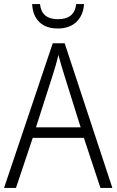

<svg xmlns="http://www.w3.org/2000/svg" viewBox="-20 -930 577 950"><path d="M477 0 395 -248H142L59 0H0L241 -716H300L536 0ZM297 -562Q291 -581 283 -608Q275 -635 269 -658Q263 -633 256 -608Q249 -583 242 -562L158 -300H379ZM396 -910Q392 -854 358 -821.5Q324 -789 266 -789Q208 -789 175 -820.5Q142 -852 139 -910H178Q185 -835 267 -835Q349 -835 357 -910Z"/></svg>

Font: Noto Sans Georgian SemiCondensed Light
Style: Regular
Weight: 300
Width: 4
Designer: Monotype Design Team, Akaki Razmadze
Foundry: Google LLC
Version: Version 2.005; ttfautohint (v1.8.4.7-5d5b)